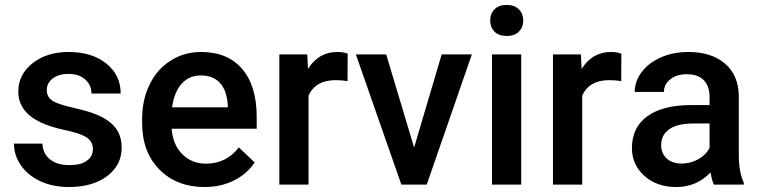

<svg xmlns="http://www.w3.org/2000/svg" viewBox="-20 -749 3081 779"><path d="M356.9 -143.6Q356.9 -175.3 330.8 -191.9Q304.7 -208.5 244.1 -221.2Q183.6 -233.9 143.1 -253.4Q54.2 -296.4 54.2 -377.9Q54.2 -446.3 111.8 -492.2Q169.4 -538.1 258.3 -538.1Q353 -538.1 411.4 -491.2Q469.7 -444.3 469.7 -369.6H351.1Q351.1 -403.8 325.7 -426.5Q300.3 -449.2 258.3 -449.2Q219.2 -449.2 194.6 -431.2Q169.9 -413.1 169.9 -382.8Q169.9 -355.5 192.9 -340.3Q215.8 -325.2 285.6 -309.8Q355.5 -294.4 395.3 -273.2Q435.1 -252 454.3 -222.2Q473.6 -192.4 473.6 -149.9Q473.6 -78.6 414.6 -34.4Q355.5 9.8 259.8 9.8Q194.8 9.8 144 -13.7Q93.3 -37.1 64.9 -78.1Q36.6 -119.1 36.6 -166.5H151.9Q154.3 -124.5 183.6 -101.8Q212.9 -79.1 261.2 -79.1Q308.1 -79.1 332.5 -96.9Q356.9 -114.7 356.9 -143.6Z M809.6 9.8Q696.8 9.8 626.7 -61.3Q556.6 -132.3 556.6 -250.5V-265.1Q556.6 -344.2 587.2 -406.5Q617.7 -468.8 672.9 -503.4Q728 -538.1 795.9 -538.1Q903.8 -538.1 962.6 -469.2Q1021.5 -400.4 1021.5 -274.4V-226.6H676.3Q681.6 -161.1 720 -123Q758.3 -85 816.4 -85Q897.9 -85 949.2 -150.9L1013.2 -89.8Q981.4 -42.5 928.5 -16.4Q875.5 9.8 809.6 9.8ZM795.4 -442.9Q746.6 -442.9 716.6 -408.7Q686.5 -374.5 678.2 -313.5H904.3V-322.3Q900.4 -381.8 872.6 -412.4Q844.7 -442.9 795.4 -442.9Z M1390.1 -419.9Q1366.7 -423.8 1341.8 -423.8Q1260.3 -423.8 1231.9 -361.3V0H1113.3V-528.3H1226.6L1229.5 -469.2Q1272.5 -538.1 1348.6 -538.1Q1374 -538.1 1390.6 -531.2Z M1660.2 -150.4 1772 -528.3H1894.5L1711.4 0H1608.4L1423.8 -528.3H1546.9Z M2094.7 0H1976.1V-528.3H2094.7ZM1968.8 -665.5Q1968.8 -692.9 1986.1 -710.9Q2003.4 -729 2035.6 -729Q2067.9 -729 2085.4 -710.9Q2103 -692.9 2103 -665.5Q2103 -638.7 2085.4 -620.8Q2067.9 -603 2035.6 -603Q2003.4 -603 1986.1 -620.8Q1968.8 -638.7 1968.8 -665.5Z M2500.5 -419.9Q2477.1 -423.8 2452.1 -423.8Q2370.6 -423.8 2342.3 -361.3V0H2223.6V-528.3H2336.9L2339.8 -469.2Q2382.8 -538.1 2459 -538.1Q2484.4 -538.1 2501 -531.2Z M2876.5 0Q2868.7 -15.1 2862.8 -49.3Q2806.2 9.8 2724.1 9.8Q2644.5 9.8 2594.2 -35.6Q2543.9 -81.1 2543.9 -147.9Q2543.9 -232.4 2606.7 -277.6Q2669.4 -322.8 2786.1 -322.8H2858.9V-357.4Q2858.9 -398.4 2835.9 -423.1Q2813 -447.8 2766.1 -447.8Q2725.6 -447.8 2699.7 -427.5Q2673.8 -407.2 2673.8 -376H2555.2Q2555.2 -419.4 2584 -457.3Q2612.8 -495.1 2662.4 -516.6Q2711.9 -538.1 2772.9 -538.1Q2865.7 -538.1 2920.9 -491.5Q2976.1 -444.8 2977.5 -360.4V-122.1Q2977.5 -50.8 2997.6 -8.3V0ZM2746.1 -85.4Q2781.2 -85.4 2812.3 -102.5Q2843.3 -119.6 2858.9 -148.4V-248H2794.9Q2729 -248 2695.8 -225.1Q2662.6 -202.1 2662.6 -160.2Q2662.6 -126 2685.3 -105.7Q2708 -85.4 2746.1 -85.4Z"/></svg>

Font: TypoPRO Roboto
Style: Regular
Weight: 500
Designer: Google
Version: Version 2.136; 2016